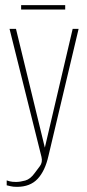

<svg xmlns="http://www.w3.org/2000/svg" viewBox="-20 -607 336 745"><path d="M46 118Q30 118 21 115.5Q12 113 6 112V93Q8 94 17.5 96.5Q27 99 42 99Q58 99 78 93.5Q98 88 115 64Q123 53 134.5 38Q146 23 141 2L17 -495H42L155 -30H153L262 -495H285L168 -2Q155 56 126 87Q97 118 46 118ZM62 -570V-587H233V-570Z"/></svg>

Font: Alumni Sans Thin
Style: Regular
Weight: 100
Designer: Robert E. Leuschke
Foundry: Robert E. Leuschke
Version: Version 1.018